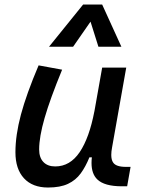

<svg xmlns="http://www.w3.org/2000/svg" viewBox="-20 -815 626 845"><path d="M191.4 10.3Q123 10.3 85.4 -30.5Q47.9 -71.3 47.9 -145Q47.9 -219.7 72 -310.3Q96.2 -400.9 149.9 -527.3L253.4 -508.3Q200.2 -378.9 176.3 -295.7Q152.3 -212.4 152.3 -157.2Q152.3 -121.6 170.9 -102.1Q189.5 -82.5 223.1 -82.5Q288.1 -82.5 330.6 -145.3Q373 -208 395.5 -325.7V-325.2L429.7 -517.6H535.6L473.1 -165.5Q469.7 -147.5 469.7 -133.3Q469.7 -111.3 478 -99.6Q490.7 -80.6 533.7 -80.6H554.7L539.6 4.9H516.6Q439.5 4.9 408.2 -25.4Q382.8 -49.8 382.8 -97.7Q382.8 -109.4 384.3 -122.6H373.5Q356.9 -81.5 335.2 -51.8Q313.5 -22 279.3 -5.9Q245.1 10.3 191.4 10.3ZM429.7 -794.9 514.2 -609.4H413.1L378.4 -719.7L301.8 -609.4H195.8L345.7 -794.9Z"/></svg>

Font: CaskaydiaCove NFP
Style: Italic
Weight: 400
Italic angle: -10°
Designer: Aaron Bell
Foundry: Saja Typeworks
Version: Version 2111.001; VTT 6.35;Nerd Fonts 3.1.1